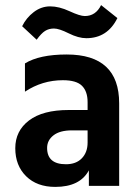

<svg xmlns="http://www.w3.org/2000/svg" viewBox="-20 -730 547 754"><path d="M124 -574 67 -627Q83 -660 112.5 -682.5Q142 -705 177 -705Q212 -705 253 -686Q294 -667 313 -667Q356 -667 377 -710L441 -659Q402 -580 319 -580Q288 -580 250 -599Q212 -618 192 -618Q172 -618 157 -608.5Q142 -599 124 -574ZM197 4Q125 4 82.5 -38Q40 -80 40 -148Q40 -216 94 -257Q148 -298 250 -298H324V-329Q324 -371 302 -393Q280 -415 227 -415Q146 -415 78 -370V-481Q135 -516 242 -516Q448 -516 448 -324V0H329V-61Q294 4 197 4ZM239 -85Q279 -85 301.5 -108.5Q324 -132 324 -170V-218H262Q215 -218 190 -198.5Q165 -179 165 -149Q165 -85 239 -85Z"/></svg>

Font: Hind Colombo SemiBold
Style: Regular
Weight: 600
Designer: Jyotish Sonowal, Aditi Pimprikar
Foundry: Indian Type Foundry
Version: Version 1.000;PS 1.0;hotconv 1.0.86;makeotf.lib2.5.63406; tt